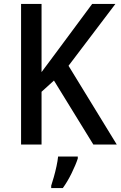

<svg xmlns="http://www.w3.org/2000/svg" viewBox="-20 -734 613 975"><path d="M573 0H454L254 -325L191 -268V0H87V-714H191V-368Q209 -392 229.5 -419.5Q250 -447 273 -478L448 -714H566L328 -400ZM375 71Q365 102 344 145Q323 188 299 221H240V209Q246 191 253.5 164.5Q261 138 267 110Q273 82 275 61H375Z"/></svg>

Font: Noto Sans Kannada SemiCondensed Medium
Style: Regular
Weight: 500
Width: 4
Designer: Jelle Bosma - Monotype Design Team
Foundry: Monotype Imaging Inc.
Version: Version 2.005; ttfautohint (v1.8.4.7-5d5b)